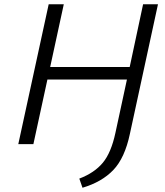

<svg xmlns="http://www.w3.org/2000/svg" viewBox="-20 -678 778 903"><path d="M523 -54 577 -304H203L137 0H66L209 -658H280L216 -363H590L653 -658H723L591 -49Q567 65 513 121.5Q459 178 368 205L353 162Q424 135 463.5 87.5Q503 40 523 -54Z"/></svg>

Font: LXGW Bright GB
Style: Italic
Weight: 400
Italic angle: -12°
Designer: Christian Thalmann (Catharsis Fonts)
Foundry: LXGW / Christian Thalmann (Catharsis Fonts) / Fontworks Inc.
Version: Version 5.510